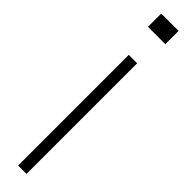

<svg xmlns="http://www.w3.org/2000/svg" viewBox="-288 -768 736 736"><g transform="rotate(45 80.5 -400.0)"><path d="M33.5 -728V-800H127.5V-728ZM57.5 0V-600H103V0Z"/></g></svg>

Font: Big Shoulders Display Thin Light
Style: Regular
Weight: 300
Version: Version 2.002